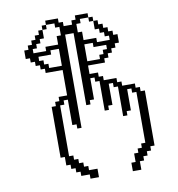

<svg xmlns="http://www.w3.org/2000/svg" viewBox="-132 -1475 1478 1594"><g transform="rotate(-10 607.0 -678.5)"><path d="M892.9 -142.9V-71.4H857.1V0H928.6V-71.4H964.3V-107.1H1000V-142.9H1035.7V-178.6H1071.4V-642.9H1035.7V-678.6H1000V-714.3H892.9V-750H857.1V-785.7H750V-821.4H714.3V-857.1H642.9V-928.6H785.7V-964.3H821.4V-1000H857.1V-1035.7H892.9V-1071.4H928.6V-1142.9H892.9V-1178.6H857.1V-1214.3H821.4V-1250H785.7V-1285.7H750V-1214.3H785.7V-1178.6H821.4V-1142.9H857.1V-1107.1H750V-1142.9H642.9V-1214.3H607.1V-1285.7H642.9V-1321.4H714.3V-1357.1H607.1V-1321.4H571.4V-1285.7H500V-1321.4H464.3V-1357.1H357.1V-1321.4H428.6V-1285.7H464.3V-1214.3H428.6V-1142.9H321.4V-1107.1H214.3V-1142.9H250V-1178.6H285.7V-1214.3H321.4V-1285.7H285.7V-1250H250V-1214.3H214.3V-1178.6H178.6V-1142.9H142.9V-1071.4H178.6V-1035.7H214.3V-1000H250V-964.3H285.7V-928.6H428.6V-714.3H357.1V-678.6H321.4V-642.9H285.7V-214.3H321.4V-142.9H357.1V-107.1H392.9V-71.4H428.6V-35.7H500V0H571.4V-71.4H500V-107.1H464.3V-142.9H428.6V-178.6H392.9V-214.3H357.1V-642.9H392.9V-678.6H428.6V-464.3H464.3V-428.6H500V-1214.3H571.4V-607.1H607.1V-642.9H642.9V-821.4H678.6V-785.7H714.3V-535.7H750V-571.4H785.7V-750H821.4V-714.3H857.1V-464.3H892.9V-500H928.6V-678.6H964.3V-642.9H1000V-214.3H964.3V-178.6H928.6V-142.9ZM428.6 -964.3H321.4V-1000H285.7V-1035.7H250V-1071.4H357.1V-1107.1H428.6ZM321.4 -1321.4V-1285.7H357.1V-1321.4ZM714.3 -1321.4V-1285.7H750V-1321.4ZM714.3 -1107.1V-1071.4H821.4V-1035.7H785.7V-1000H750V-964.3H642.9V-1107.1Z"/></g></svg>

Font: Gossip Icons High Pixel
Style: Regular
Weight: 500
Designer: Deborah Khodanovich
Version: Version 1.001;Glyphs 3.3.1 (3343)